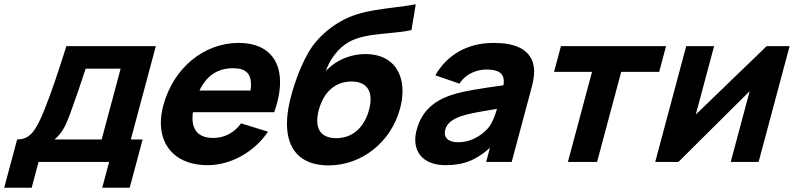

<svg xmlns="http://www.w3.org/2000/svg" viewBox="-78 -755 3701 895"><path d="M-58.4 120H69.6L101.7 0H430.7L398.6 120H526.6L586.9 -105H531.9L648.4 -540H231.4C198.3 -435 164.4 -331 128.6 -242C87 -139 58.9 -105 1.9 -105ZM175.9 -105C210.4 -133 227.2 -166 249 -225C271.4 -286 297.7 -362 321.3 -435H484.3L395.9 -105Z M821.3 -232H1200.3C1218.6 -284 1227.5 -331.1 1227.5 -372.3C1227.5 -486.4 1159.3 -555 1034.4 -555C874.4 -555 730.6 -440 683.1 -263C675.5 -234.5 671.8 -207.4 671.8 -182.1C671.8 -63.8 752.8 15 889.6 15C993.6 15 1103.9 -42 1171.4 -141L1045.9 -180C1014.1 -136 968.7 -112 915.7 -112C851.4 -112 819.3 -144.8 819.3 -204.5C819.3 -213.1 820 -222.3 821.3 -232ZM1008.7 -437C1065.1 -437 1092 -414 1092 -361.1C1092 -352.6 1091.3 -343.2 1089.9 -333H851.9C884.2 -401.5 935.7 -437 1008.7 -437Z M1449.9 16C1451.3 16 1452.7 16 1454.1 16C1606.9 16 1744.7 -91.4 1786.9 -249C1794.5 -277.4 1798.3 -304.8 1798.3 -330.3C1798.3 -430.6 1739.9 -503 1626 -503C1568 -503 1497.9 -484 1440.8 -424C1458.7 -476 1497.7 -532 1551.5 -561C1631 -604 1758.6 -595 1840 -615L1860.1 -735C1727.7 -711 1609.8 -715 1503.9 -652C1458.6 -625 1412.2 -586 1378.9 -540C1326 -466 1281.2 -336 1266.4 -251C1262 -225.3 1259.7 -201 1259.7 -178.2C1259.7 -61 1319.7 14.3 1449.9 16ZM1489.9 -111C1431.5 -111 1400.8 -139.5 1400.8 -192.2C1400.8 -207.2 1403.2 -224.2 1408.3 -243C1430.3 -325 1483.7 -375 1560.7 -375C1619.2 -375 1649.5 -344.5 1649.5 -292.1C1649.5 -277.4 1647.1 -261 1642.3 -243C1620.9 -163 1566.9 -111 1489.9 -111Z M2407.6 -457C2388.9 -529 2317.9 -555 2222.9 -555C2092.9 -555 2002.3 -493 1951.4 -404L2064 -365C2094.1 -414 2149.6 -431 2189.6 -431C2245.6 -431 2270.5 -413.4 2270.5 -375.2C2270.5 -369.8 2270 -363.8 2268.9 -357.5C2163.4 -342.5 2082.8 -331 2025.8 -312C1930.2 -280 1884.2 -224 1864.1 -149C1859.8 -133.2 1857.7 -117.9 1857.7 -103.3C1857.7 -35.3 1904.5 15 2000.1 15C2083.1 15 2142.6 -9 2205.8 -66L2188.2 0H2307.2L2395.6 -330C2404.8 -364.3 2412 -393.2 2412 -421.2C2412 -433.2 2410.7 -445 2407.6 -457ZM2202.1 -164C2184.9 -141 2132.8 -92 2057.8 -92C2018 -92 1995.3 -107.8 1995.3 -135.1C1995.3 -140 1996.1 -145.3 1997.6 -151C2004.8 -178 2025.9 -197 2070.2 -213C2104.3 -224.5 2143.3 -232 2238.5 -247.5C2231 -221.5 2219.9 -187.5 2202.1 -164Z M2569.2 0H2705.2L2817.7 -420H2994.7L3026.8 -540H2536.8L2504.7 -420H2681.7Z M3602.8 -540H3495.8L3165.4 -221L3250.8 -540H3120.8L2976.2 0H3084.2L3416.6 -330L3328.2 0H3458.2Z"/></svg>

Font: Manrope
Style: ExtraBoldItalic
Weight: 800
Italic angle: -15°
Designer: Mikhail Sharanda
Foundry: Mikhail Sharanda
Version: Version 4.502;hotconv 1.0.109;makeotfexe 2.5.65596